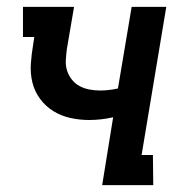

<svg xmlns="http://www.w3.org/2000/svg" viewBox="-20 -540 540 560"><path d="M278 0 310 -198Q293 -194 275 -192Q257 -190 240 -190Q212 -190 185 -196Q158 -202 135.5 -216Q113 -230 97 -251.5Q81 -273 74.5 -299.5Q68 -326 70 -354.5Q72 -383 77 -412L80 -432H47V-520H196L175 -397Q173 -381 172 -365Q171 -349 175.5 -334.5Q180 -320 189.5 -308Q199 -296 212 -289Q225 -282 240.5 -279Q256 -276 272 -276Q284 -276 297.5 -277.5Q311 -279 324 -282L364 -520H465L393 -88H426L427 0Z"/></svg>

Font: Iosevka Curly Slab Semibold
Style: Italic
Weight: 600
Italic angle: -9°
Monospace: yes
Designer: Belleve Invis
Foundry: Belleve Invis
Version: Version 22.1.2; ttfautohint (v1.8.4)